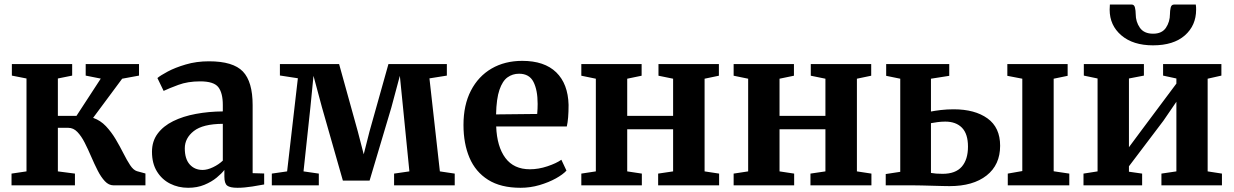

<svg xmlns="http://www.w3.org/2000/svg" viewBox="-20 -836 5564 866"><path d="M32 0V-53L99.5 -63V-482L33.5 -495V-547H305.5V-495L241 -482V-313.5H325L434.5 -481.5L366.5 -495V-547H607V-495L531 -481L400 -304.5Q433 -293 457.8 -266.8Q482.5 -240.5 501.8 -208Q521 -175.5 536.8 -144.2Q552.5 -113 567 -91Q581.5 -69 597.5 -64L636 -53.5V0H492.5Q470.5 0 453 -18.8Q435.5 -37.5 420.5 -67Q405.5 -96.5 391.2 -129.8Q377 -163 362 -192.5Q347 -222 329 -240.8Q311 -259.5 288 -259.5H241V-63L318 -53V0Z M665.5 -151.5Q665.5 -199 691 -233.2Q716.5 -267.5 761 -289.5Q805.5 -311.5 863.2 -322.2Q921 -333 985 -333.5V-362.5Q985 -416.5 964.8 -442.8Q944.5 -469 883 -469Q827 -469 784.5 -453.2Q742 -437.5 718 -426L690 -484Q702.5 -495 736 -513Q769.5 -531 817.8 -545.2Q866 -559.5 922.5 -559.5Q1031.5 -559.5 1075.5 -513.5Q1119.5 -467.5 1119.5 -362V-55L1171.5 -53.5V-4Q1154.5 -0.5 1118 5.2Q1081.5 11 1051 11Q1017.5 11 1004.8 1.2Q992 -8.5 992 -39.5V-69.5Q980 -53.5 957.2 -34.8Q934.5 -16 902 -2.5Q869.5 11 828.5 11Q784 11 747 -7.8Q710 -26.5 687.8 -62.8Q665.5 -99 665.5 -151.5ZM894 -69.5Q915.5 -69.5 941 -81.8Q966.5 -94 985 -111.5V-277.5Q895 -277 854.2 -245Q813.5 -213 813.5 -167Q813.5 -119 835.8 -94.2Q858 -69.5 894 -69.5Z M1206 0V-53L1275 -63L1323.5 -483L1242.5 -495.5V-547H1509.5L1594 -242.5L1620.5 -140L1646.5 -242.5L1732 -547H1995.5V-495L1917 -482.5L1964 -63L2031 -53V0H1757.5V-53L1826.5 -63L1798 -349.5L1783.5 -494L1745 -350.5L1647 -21.5H1526.5L1432 -352.5L1394 -494L1380 -352L1349 -63L1418 -53V0Z M2328 11Q2238.5 11 2181.5 -25Q2124.5 -61 2097.5 -124.8Q2070.5 -188.5 2070.5 -272.5Q2070.5 -362.5 2104 -427.2Q2137.5 -492 2197.2 -526.8Q2257 -561.5 2335.5 -561.5Q2435.5 -561.5 2488.8 -509.8Q2542 -458 2544.5 -363Q2544.5 -299.5 2536.5 -265.5H2218Q2221.5 -174.5 2259.5 -123.5Q2297.5 -72.5 2370 -72.5Q2409 -72.5 2449.2 -86Q2489.5 -99.5 2512 -115.5L2535 -66.5Q2519 -49 2487 -31.2Q2455 -13.5 2413.5 -1.2Q2372 11 2328 11ZM2217.5 -320 2403 -322Q2404 -332.5 2404.5 -345.5Q2405 -358.5 2405 -367.5Q2405 -429.5 2386.2 -466.5Q2367.5 -503.5 2321 -503.5Q2292 -503.5 2269.2 -487.2Q2246.5 -471 2232.8 -431Q2219 -391 2217.5 -320Z M2602 0V-53L2667.5 -63V-481L2602 -494.5V-547H2874V-494.5L2809 -481V-313.5H3016V-481L2950 -494.5V-547H3222.5V-494.5L3158 -481V-63L3223.5 -53V0H2948.5V-53L3016 -63V-253H2809V-63L2875 -53V0Z M3289 0V-53L3354.5 -63V-481L3289 -494.5V-547H3561V-494.5L3496 -481V-313.5H3703V-481L3637 -494.5V-547H3909.5V-494.5L3845 -481V-63L3910.5 -53V0H3635.5V-53L3703 -63V-253H3496V-63L3562 -53V0Z M4525.5 0V-53L4591 -64.5V-481L4523.5 -494V-547H4795.5V-494L4732.5 -481V-63.5L4803 -53V0ZM3975 0V-51L4040.5 -61V-481L3977 -494V-547H4261.5V-494L4179 -481V-333Q4196.5 -336.5 4223.8 -339.8Q4251 -343 4281.5 -343Q4377 -343 4434 -302Q4491 -261 4491 -178.5Q4491 -92.5 4430 -44.5Q4369 3.5 4263 3.5Q4253 3.5 4232 3Q4211 2.5 4185.8 1.8Q4160.5 1 4138 0.5Q4115.5 0 4102.5 0ZM4231.5 -52Q4290 -52 4318 -84.2Q4346 -116.5 4346 -174.5Q4346 -232 4319 -259.8Q4292 -287.5 4243.5 -287.5Q4226 -287.5 4208.8 -285.2Q4191.5 -283 4179 -280.5V-56Q4200 -52 4231.5 -52Z M4867 0V-53L4930.5 -63V-482L4868.5 -495V-547H5139.5V-495L5072 -482V-172L5129.5 -249.5L5286 -459V-482L5226 -495V-547H5489V-495L5427 -481V-63L5491.5 -53V0H5218.5V-53L5286 -63V-377L5227.5 -291.5L5072 -86V-61.5L5131.5 -53V0ZM5084.5 -815.5Q5096 -815.5 5099.2 -801.5Q5102.5 -787.5 5102.5 -772.5Q5102.5 -738 5121.2 -711Q5140 -684 5181 -684Q5221 -684 5239 -711Q5257 -738 5257 -772.5Q5257 -787.5 5260.2 -801.5Q5263.5 -815.5 5275.5 -815.5H5373.5Q5374.5 -811 5374.8 -804Q5375 -797 5375 -792.5Q5375 -721 5324 -676.2Q5273 -631.5 5180.5 -631.5Q5090.5 -631.5 5037.8 -676.5Q4985 -721.5 4985 -792.5Q4985 -798.5 4985.5 -804Q4986 -809.5 4986 -815.5Z"/></svg>

Font: Merriweather Text Regular
Style: Bold
Weight: 700
Designer: Eben Sorkin
Foundry: Eben Sorkin
Version: Version 2.100; ttfautohint (v1.7.19-72a1) -l 8 -r 50 -G 200 